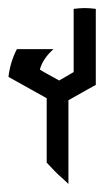

<svg xmlns="http://www.w3.org/2000/svg" viewBox="-20 -605 258 477"><path d="M218 -583C209 -584 200 -585 190 -585C182 -585 172 -584 163 -583V-426C161 -425 149 -418 127 -405C96 -422 80 -431 79 -432C84 -451 96 -468 113 -483H22C11 -462 4 -439 1 -414L96 -361V-201C111 -185 123 -172 134 -163C144 -154 149 -149 150 -148V-356C189 -378 212 -391 218 -394Z"/></svg>

Font: ABC-Love-Monogram
Style: Regular
Weight: 400
Designer: Sadat Fauzi
Foundry: Intuisi Creative
Version: Version 001.000